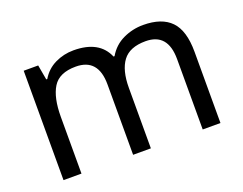

<svg xmlns="http://www.w3.org/2000/svg" viewBox="-91 -715 1117 884"><g transform="rotate(-20 467.5 -273.0)"><path d="M673 -546Q764 -546 809 -499.5Q854 -453 854 -349V0H767V-345Q767 -472 658 -472Q580 -472 546.5 -427Q513 -382 513 -296V0H426V-345Q426 -472 316 -472Q235 -472 204 -422Q173 -372 173 -278V0H85V-536H156L169 -463H174Q199 -505 241.5 -525.5Q284 -546 332 -546Q458 -546 496 -456H501Q528 -502 574.5 -524Q621 -546 673 -546Z"/></g></svg>

Font: Noto Sans Carian
Style: Regular
Weight: 400
Designer: Monotype Design Team
Foundry: Monotype Imaging Inc.
Version: Version 2.002; ttfautohint (v1.8.4.7-5d5b)